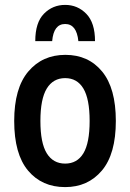

<svg xmlns="http://www.w3.org/2000/svg" viewBox="-20 -753 531 784"><path d="M38 -259Q38 -393 95.5 -461Q153 -529 247 -529Q341 -529 397 -461Q453 -393 453 -259Q453 -124 396 -56.5Q339 11 246 11Q151 11 94.5 -56.5Q38 -124 38 -259ZM145 -259Q145 -169 171 -127Q197 -85 246 -85Q295 -85 320.5 -127Q346 -169 346 -259Q346 -349 320.5 -391.5Q295 -434 246 -434Q197 -434 171 -391.5Q145 -349 145 -259ZM368 -585H300Q293 -655 246 -655Q199 -655 193 -585H124Q124 -661 159.5 -697Q195 -733 246 -733Q297 -733 332.5 -696.5Q368 -660 368 -585Z"/></svg>

Font: Radio Canada Condensed Medium
Style: Regular
Weight: 500
Width: 3
Designer: Charles Daoud, Etienne Aubert Bonn, Alexandre Saumier Demers, Jacques Le Bailly
Foundry: Radio-Canada
Version: Version 2.104; ttfautohint (v1.8.4.7-5d5b);gftools[0.9.28.de